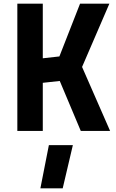

<svg xmlns="http://www.w3.org/2000/svg" viewBox="-20 -710 631 1041"><path d="M212 0H74V-690H212V-394L302 -404L414 -690H573L425 -347L577 0H418L304 -271L212 -261ZM245 77H375L320 311H199Z"/></svg>

Font: Titillium Web
Style: Bold
Weight: 700
Version: Version 1.001;PS 57.000;hotconv 1.0.70;makeotf.lib2.5.55311